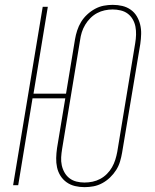

<svg xmlns="http://www.w3.org/2000/svg" viewBox="-20 -763 640 791"><path d="M328 8Q308 8 289 3.5Q270 -1 254.5 -12Q239 -23 229 -39Q219 -55 215 -73.5Q211 -92 211.5 -112Q212 -132 215 -153L249 -358H114L55 0H34L156 -735H177L118 -377H252L289 -601Q292 -619 298 -637.5Q304 -656 314 -672.5Q324 -689 339 -703Q354 -717 371.5 -726.5Q389 -736 407.5 -739.5Q426 -743 444 -743Q465 -743 484 -738.5Q503 -734 518.5 -723Q534 -712 543.5 -696Q553 -680 557.5 -661.5Q562 -643 561.5 -623Q561 -603 558 -582L483 -134Q480 -116 474.5 -97.5Q469 -79 458.5 -62.5Q448 -46 433.5 -32Q419 -18 401.5 -8.5Q384 1 365.5 4.5Q347 8 328 8ZM328 -11Q345 -11 361.5 -14.5Q378 -18 393 -26Q408 -34 420.5 -46.5Q433 -59 441.5 -74Q450 -89 455 -105Q460 -121 463 -137L537 -585Q540 -603 540.5 -620Q541 -637 538 -653Q535 -669 527 -683Q519 -697 506.5 -706.5Q494 -716 477.5 -720Q461 -724 444 -724Q428 -724 411.5 -720.5Q395 -717 380 -709Q365 -701 352.5 -688.5Q340 -676 331 -661Q322 -646 317 -630Q312 -614 310 -598L236 -150Q233 -132 232 -115Q231 -98 234.5 -82Q238 -66 246 -52Q254 -38 266.5 -28.5Q279 -19 295 -15Q311 -11 328 -11Z"/></svg>

Font: Iosevka SS04 Thin Extended
Style: Italic
Weight: 100
Width: 7
Italic angle: -9°
Monospace: yes
Designer: Belleve Invis
Foundry: Belleve Invis
Version: Version 19.0.0; ttfautohint (v1.8.4)